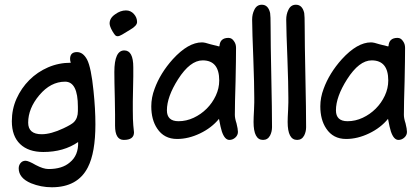

<svg xmlns="http://www.w3.org/2000/svg" viewBox="-20 -591 1769 811"><path d="M199 200Q153 200 111 183Q59 161 59 120Q59 107 67 97.5Q75 88 88 88Q100 88 131 106Q163 123 185 123Q243 123 275 95Q312 65 310 9Q249 51 163 51Q100 51 65 17.5Q30 -16 30 -79Q30 -130 50 -174.5Q70 -219 104 -253Q138 -287 183 -306.5Q228 -326 279 -326Q276 -334 276 -342Q276 -371 305 -371Q331 -371 348 -339Q365 -306 375 -207Q379 -169 381 -133.5Q383 -98 383 -66Q383 54 351 116Q308 200 199 200ZM156 -24Q195 -24 248 -49Q265 -57 276 -63.5Q287 -70 292 -75Q309 -92 309 -122V-140Q309 -246 255 -246Q194 -246 146 -189Q99 -133 99 -73Q99 -24 156 -24Z M455 -459Q443 -480 443 -492Q443 -515 467 -531Q489 -547 512 -547Q532 -547 545.5 -532Q559 -517 559 -498Q559 -482 529 -465Q508 -452 496 -445Q484 -438 477 -438Q470 -438 465.5 -443.5Q461 -449 455 -459ZM503 0Q466 0 466 -60Q466 -79 466 -107.5Q466 -136 465 -174Q464 -212 463.5 -240Q463 -268 463 -287Q463 -378 505 -378Q543 -378 543 -307Q543 -291 543 -268.5Q543 -246 542 -216Q541 -185 541 -162.5Q541 -140 541 -125Q541 -104 541.5 -88.5Q542 -73 543 -62L546 -32Q546 0 503 0Z M949 0Q929 0 917 -36Q912 -51 905 -89Q874 -51 825 -27.5Q776 -4 728 -4Q673 -4 644 -48Q619 -85 619 -142Q619 -179 633 -216Q657 -282 710 -341Q775 -412 833 -412Q845 -412 869 -404Q895 -397 905 -395L907 -396Q909 -431 945 -431Q960 -431 969 -416Q977 -405 977 -389Q977 -365 976.5 -330Q976 -295 975 -247Q972 -153 972 -106Q972 -91 979 -70Q985 -46 985 -34Q985 -20 974 -10Q963 0 949 0ZM734 -79Q767 -79 798 -93.5Q829 -108 853 -132Q877 -156 891.5 -187Q906 -218 906 -251Q906 -336 836 -336Q783 -336 732 -256Q685 -182 685 -125Q685 -79 734 -79Z M1091 0Q1051 0 1051 -76Q1051 -84 1051.5 -97.5Q1052 -111 1053 -128Q1054 -145 1054 -158Q1054 -171 1054 -179Q1054 -207 1053 -248Q1052 -289 1050 -344Q1048 -399 1046.5 -439.5Q1045 -480 1045 -508Q1045 -531 1054 -549Q1064 -571 1086 -571Q1113 -571 1121 -536Q1122 -530 1122.5 -516Q1123 -502 1123 -479Q1123 -410 1126 -267Q1129 -125 1129 -54Q1129 -35 1121 -19Q1111 0 1091 0Z M1235 0Q1195 0 1195 -76Q1195 -84 1195.5 -97.5Q1196 -111 1197 -128Q1198 -145 1198 -158Q1198 -171 1198 -179Q1198 -207 1197 -248Q1196 -289 1194 -344Q1192 -399 1190.5 -439.5Q1189 -480 1189 -508Q1189 -531 1198 -549Q1208 -571 1230 -571Q1257 -571 1265 -536Q1266 -530 1266.5 -516Q1267 -502 1267 -479Q1267 -410 1270 -267Q1273 -125 1273 -54Q1273 -35 1265 -19Q1255 0 1235 0Z M1663 0Q1643 0 1631 -36Q1626 -51 1619 -89Q1588 -51 1539 -27.5Q1490 -4 1442 -4Q1387 -4 1358 -48Q1333 -85 1333 -142Q1333 -179 1347 -216Q1371 -282 1424 -341Q1489 -412 1547 -412Q1559 -412 1583 -404Q1609 -397 1619 -395L1621 -396Q1623 -431 1659 -431Q1674 -431 1683 -416Q1691 -405 1691 -389Q1691 -365 1690.5 -330Q1690 -295 1689 -247Q1686 -153 1686 -106Q1686 -91 1693 -70Q1699 -46 1699 -34Q1699 -20 1688 -10Q1677 0 1663 0ZM1448 -79Q1481 -79 1512 -93.5Q1543 -108 1567 -132Q1591 -156 1605.5 -187Q1620 -218 1620 -251Q1620 -336 1550 -336Q1497 -336 1446 -256Q1399 -182 1399 -125Q1399 -79 1448 -79Z"/></svg>

Font: Dongol
Style: Regular
Weight: 400
Designer: Abdo Mohamed and Ibrahim Hamdi
Foundry: Protype Foundry
Version: Version 1.000;hotconv 1.0.109;makeotfexe 2.5.65596